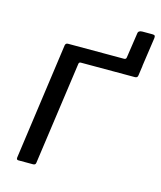

<svg xmlns="http://www.w3.org/2000/svg" viewBox="-102 -736 680 811"><g transform="rotate(15 238.0 -330.5)"><path d="M315 -495 321 -530H375Q384 -530 385 -539L401 -647Q402 -661 420 -661H464Q472 -661 474.5 -658Q477 -655 476 -647L454 -495ZM55 0Q46 0 47 -10L118 -520Q120 -530 130 -530H448Q453 -530 456 -527.5Q459 -525 458 -520L452 -478Q451 -467 439 -467H203Q195 -467 194 -459L131 -10Q130 0 119 0Z"/></g></svg>

Font: Libre Franklin
Style: Italic
Weight: 400
Italic angle: -8°
Designer: Pablo Impallari, Rodrigo Fuenzalida, Nhung Nguyen
Foundry: Impallari Type
Version: Version 3.000